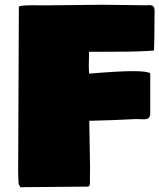

<svg xmlns="http://www.w3.org/2000/svg" viewBox="-20 -759 660 795"><path d="M620.1 -714.4 619.6 -668.9Q619.6 -602.1 617.7 -549.8Q560.5 -544.9 461.4 -544.9L348.6 -544.4V-530.3L347.7 -487.3Q347.7 -470.2 349.1 -454.1Q471.2 -464.4 530 -464.4Q588.9 -464.4 602.1 -455.6V-292Q602.1 -275.9 595.7 -270.5Q589.4 -265.1 576.2 -265.1H569.8L543.5 -266.1Q456.1 -261.2 349.6 -258.8L353 -64.5L352.5 -47.9V-2Q352.5 12.7 343.8 13.7L64.5 16.1Q63.5 13.2 57.1 2.9Q55.2 -29.3 55.2 -51.8L58.1 -731Q58.1 -737.3 124.5 -737.3L136.7 -736.8H169.9L405.8 -739.3L573.2 -737.3H589.8L597.2 -737.8Q610.8 -737.8 615.5 -731.7Q620.1 -725.6 620.1 -714.4Z"/></svg>

Font: Bowlby One
Style: Regular
Weight: 400
Designer: vernon adams
Foundry: vernon adams
Version: Version 1.000